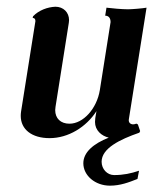

<svg xmlns="http://www.w3.org/2000/svg" viewBox="-20 -416 467 585"><path d="M44.2 -76.2C43.5 -71.8 43.2 -67.1 43.2 -63C43.2 -21.7 76.9 4.9 131.1 4.9C188.2 4.9 242.7 -28.8 273.9 -77.4C270.3 -57.4 269.5 -52 269.5 -44.4C269.5 -18.8 289.1 -2 311.3 3.4C264.6 21.7 233.9 48.1 233.9 81.5C233.9 119.1 270.3 149.7 314.9 149.7C346.2 149.7 372.1 139.9 398.9 129.2L403.6 104.2C378.9 112.5 356 117.4 327.6 117.4C306.6 117.4 289.6 99.1 289.6 76.9C289.6 36.1 344.7 9 404.5 -11.7L407 -16.6L400.1 -36.9L395.5 -39.3C390.4 -37.6 388.7 -37.1 385.7 -37.1C377.9 -37.1 372.3 -42 372.3 -49.8C372.3 -50.8 372.3 -51.8 372.6 -52.7L426.5 -392.6C414.6 -390.4 381.6 -387.7 370.1 -387.7C351.1 -387.7 320.8 -390.6 304.4 -392.6L300.5 -368.2C311.3 -368.2 316.9 -360.8 316.9 -348.6L284.2 -141.6C275.1 -85 233.6 -39.1 191.7 -39.1C164.8 -39.1 148.2 -55.2 148.2 -80.6C148.2 -83.7 148.7 -87.2 149.2 -90.8L189.7 -346.7C190.2 -349.4 190.4 -352.1 190.4 -354.7C190.4 -378.2 173.3 -395.5 148.7 -395.5C125 -394.5 98.1 -384.8 80.6 -366.2L79.6 -361.3C85.4 -361.3 87.9 -357.9 87.9 -351.6Z"/></svg>

Font: RisaltypS01
Style: Medium
Weight: 500
Italic angle: -9°
Designer: gluk
Foundry: gluk
Version: Version 0.24